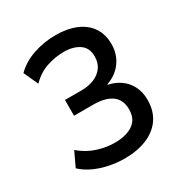

<svg xmlns="http://www.w3.org/2000/svg" viewBox="-168 -843 936 981"><g transform="rotate(-30 300.0 -352.5)"><path d="M288 9Q243 9 198.5 0Q154 -9 114.5 -27Q75 -45 45 -73L85 -158Q131 -119 183 -102.5Q235 -86 286 -86Q327 -86 360.5 -97.5Q394 -109 413 -133.5Q432 -158 432 -198Q432 -254 394.5 -282Q357 -310 285 -310H172V-403H269Q312 -403 344.5 -416.5Q377 -430 396 -456Q415 -482 415 -521Q415 -571 379.5 -595Q344 -619 289 -619Q238 -619 187.5 -602Q137 -585 96 -543L57 -628Q100 -671 163.5 -692.5Q227 -714 295 -714Q364 -714 415 -692.5Q466 -671 493.5 -630Q521 -589 521 -532Q521 -473 489 -428.5Q457 -384 400 -364V-361Q440 -353 471 -331Q502 -309 520 -274Q538 -239 538 -193Q538 -128 507 -83Q476 -38 419.5 -14.5Q363 9 288 9Z"/></g></svg>

Font: Nunito Sans 7pt SemiBold
Style: Regular
Weight: 600
Designer: Vernon Adams
Foundry: Vernon Adams
Version: Version 3.101;gftools[0.9.27]